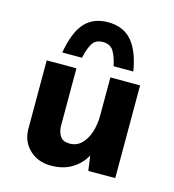

<svg xmlns="http://www.w3.org/2000/svg" viewBox="-105 -765 794 874"><g transform="rotate(15 292.0 -328.0)"><path d="M213 21Q154 21 114 -15.5Q74 -52 72 -110V-437H212V-162Q214 -133 227 -115.5Q240 -98 271 -98Q302 -98 324.5 -119Q347 -140 359.5 -176.5Q372 -213 372 -259V-437H512V0H385L374 -80L376 -71Q354 -30 313 -4.5Q272 21 213 21ZM298 -677Q369 -677 409.5 -631Q450 -585 466 -490H373Q364 -533 348.5 -558.5Q333 -584 298 -584Q263 -584 248 -558.5Q233 -533 224 -490H131Q148 -588 188 -632.5Q228 -677 298 -677Z"/></g></svg>

Font: Reem Kufi Fun
Style: Regular
Weight: 400
Designer: Khaled Hosny
Version: Version 1.005